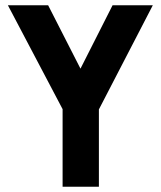

<svg xmlns="http://www.w3.org/2000/svg" viewBox="-20 -710 611 730"><path d="M356 -294 561 -690H408L286 -449L163 -690H10L218 -295V0H356Z"/></svg>

Font: TitilliumText22L
Style: 999 wt
Weight: 900
Designer: Campivisivi
Foundry: Campivisivi
Version: 1.000